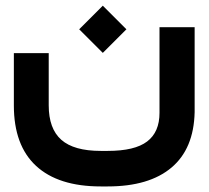

<svg xmlns="http://www.w3.org/2000/svg" viewBox="-20 -444 742 683"><path d="M261.7 -339.8 345.7 -423.8 429.7 -339.8 345.7 -255.9ZM672.4 -327.6V-44.9Q669.4 85.4 589.8 152.3Q510.3 219.2 363.3 219.2H338.4Q187.5 219.2 108.4 146.2Q29.3 73.2 29.3 -68.8V-235.4V-254.9H48.8H133.8H153.3V-235.4V-69.3Q153.3 13.7 198 53.2Q242.7 92.8 338.4 92.8H363.3Q459.5 92.8 503.4 59.3Q547.4 25.9 547.4 -42.5V-327.6V-347.2H566.9H652.8H672.4Z"/></svg>

Font: Shabnam WOL
Style: Bold-WOL
Weight: 700
Foundry: DejaVu fonts team - Redesigned by Saber Rastikerdar - Based on Vazir font
Version: Version 5.0.0